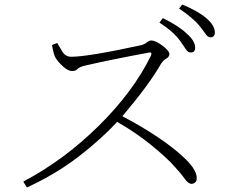

<svg xmlns="http://www.w3.org/2000/svg" viewBox="-20 -830 1040 849"><path d="M776 -650Q746 -691 685 -730L700 -750Q773 -714 806 -681Q843 -649 843 -619Q843 -597 822 -598Q811 -598 801 -613.5Q791 -629 776 -650ZM862 -716Q832 -752 772 -792L786 -810Q858 -780 893 -749Q930 -717 930 -687Q930 -665 910 -665Q899 -665 888.5 -680.5Q878 -696 862 -716ZM210 -631 233 -640Q243 -622 256.5 -600.5Q270 -579 295 -579Q369 -579 608 -631Q622 -636 631 -643.5Q640 -651 649 -651Q668 -651 698.5 -628Q729 -605 729 -591Q729 -579 716 -571.5Q703 -564 692 -548Q639 -455 521 -316Q602 -274 677 -224Q752 -174 801 -126Q850 -78 850 -42Q850 -20 828 -17Q812 -17 795.5 -41Q779 -65 735 -112Q624 -220 498 -291Q428 -215 327.5 -137.5Q227 -60 99 -1L83 -27Q263 -122 416.5 -273.5Q570 -425 648 -585Q654 -602 636 -597Q473 -567 352 -539Q330 -533 322.5 -524.5Q315 -516 298 -516Q281 -516 258.5 -536.5Q236 -557 226 -574Q217 -588 210 -631Z"/></svg>

Font: Minh Nguyen ExtraLight
Style: Regular
Weight: 250
Designer: Ryoko NISHIZUKA 西塚涼子 (kana & ideographs); Frank Grießhammer (Latin, Greek & Cyrillic); Wenlong ZHANG 张文龙 (bopomofo); San
Foundry: Adobe
Version: Version 1.100;July 7, 2023;FontCreator 14.0.0.2814 64-bit